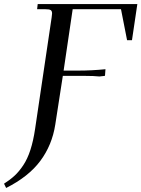

<svg xmlns="http://www.w3.org/2000/svg" viewBox="-95 -722 693 941"><path d="M-75.2 178.2Q-45.4 159.2 -23.4 138.9Q-1.5 118.7 19 87.9Q39.6 57.1 54 12.7Q68.4 -31.7 77.1 -90.8L158.2 -637.2Q160.2 -650.9 160.2 -655.8Q160.2 -668.5 153.3 -672.6Q146.5 -676.8 127.9 -676.8H86.9L89.8 -702.1H578.1L551.8 -524.9H527.8L498 -676.8H261.2L216.8 -376H288.1Q355.5 -376 421.9 -382.8L419.9 -355L418.9 -350.1L392.1 -347.2Q365.2 -350.1 321.8 -350.1H212.9L175.8 -110.8Q160.2 -10.7 102.5 66.7Q44.9 144 -64.9 199.2Z"/></svg>

Font: Dihjauti
Style: Bold Italic
Weight: 700
Italic angle: -9°
Designer: T. Christopher White
Version: Version 3.0.0